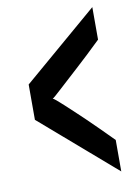

<svg xmlns="http://www.w3.org/2000/svg" viewBox="-86 -691 633 878"><g transform="rotate(-10 230.5 -252.5)"><path d="M57 -172V-336L405 -634V-483Q340 -420 286 -371Q263 -350 240.5 -329.5Q218 -309 200 -292.5Q182 -276 169.5 -265Q157 -254 154 -253Q157 -253 169.5 -242.5Q182 -232 200 -215.5Q218 -199 240.5 -178Q263 -157 286 -135Q340 -83 405 -17V129Z"/></g></svg>

Font: BM HANNA
Style: Regular
Weight: 400
Designer: BONGJIN KIM, JAEHYUN KEUM, MINJUNG KIM, JUHEE TAE
Foundry: WOOWA BROTHERS Corporation.
Version: Version 1.000